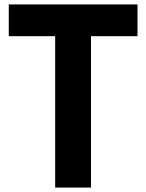

<svg xmlns="http://www.w3.org/2000/svg" viewBox="-20 -845 658 865"><path d="M228.5 0H390V-682H599.5V-825H19.5V-682H228.5Z"/></svg>

Font: Spartan
Style: Bold
Weight: 700
Designer: Matt Bailey, Mirko Velimirovic
Foundry: Matt Bailey
Version: Version 1.003; ttfautohint (v1.8.3)